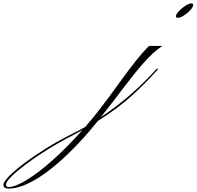

<svg xmlns="http://www.w3.org/2000/svg" viewBox="-759 -572 1151 1124"><path d="M159 -159Q100 -92 18 -16.5Q-64 59 -186 136Q-213 169 -240.5 201.5Q-268 234 -297 264Q-418 393 -524.5 462.5Q-631 532 -708 532Q-739 532 -739 510Q-739 493 -705 458.5Q-671 424 -613.5 381Q-556 338 -485 294Q-414 250 -339 213Q-300 194 -260 171Q-226 132 -192.5 89.5Q-159 47 -126 3Q-89 -48 -48 -104.5Q-7 -161 34.5 -213.5Q76 -266 113 -303H191Q136 -266 78.5 -200Q21 -134 -40.5 -52Q-102 30 -169 114Q-68 47 12 -24.5Q92 -96 146 -156L158 -169H168ZM-724 509Q-724 523 -710 523Q-670 523 -601.5 481Q-533 439 -449 364Q-365 289 -277 190Q-304 205 -333 220Q-411 260 -481.5 304Q-552 348 -606.5 389Q-661 430 -692.5 461.5Q-724 493 -724 509ZM361 -552Q372 -552 372 -544Q372 -531 355.5 -513Q339 -495 318 -481.5Q297 -468 281 -468Q271 -468 271 -476Q271 -488 287.5 -506Q304 -524 325.5 -538Q347 -552 361 -552Z"/></svg>

Font: Ballet 16pt
Style: Regular
Weight: 400
Designer: Maximiliano R. Sproviero
Foundry: Omnibus-Type
Version: Version 1.100; ttfautohint (v1.8.3)